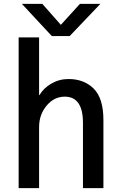

<svg xmlns="http://www.w3.org/2000/svg" viewBox="-20 -980 623 1000"><path d="M93.8 -960H200.2L296.9 -850.6L396.5 -960H502.9L342.8 -792H250ZM77.1 0V-785.2H183.6V-484.4H185.5Q206.1 -520.5 247.1 -544.4Q288.1 -568.4 336.9 -568.4Q418 -568.4 468.3 -518.1Q518.6 -467.8 518.6 -354.5V0H412.1V-339.8Q412.1 -476.6 317.4 -476.6Q261.7 -476.6 222.7 -429.7Q183.6 -382.8 183.6 -318.4V0Z"/></svg>

Font: Gothic A1 SemiBold
Style: Regular
Weight: 600
Version: Version 2.50